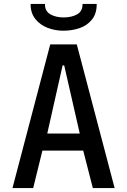

<svg xmlns="http://www.w3.org/2000/svg" viewBox="-20 -949 640 969"><path d="M233.5 -725H367.5L558.5 0H448.5L400 -189H194L147.5 0H43ZM382.5 -275 304 -619H296L218.5 -275ZM134.5 -929H207Q206 -893 233.8 -877Q261.5 -861 301 -861Q342 -861 369.8 -877Q397.5 -893 396.5 -929H468Q468.5 -881 444.5 -850.8Q420.5 -820.5 382 -807.2Q343.5 -794 299.5 -794Q259 -794 221 -808.2Q183 -822.5 158.5 -853Q134 -883.5 134.5 -929Z"/></svg>

Font: JuliaMono Medium
Style: Regular
Weight: 500
Monospace: yes
Designer: cormullion
Foundry: corm
Version: Version 0.054; ttfautohint (v1.8.4)